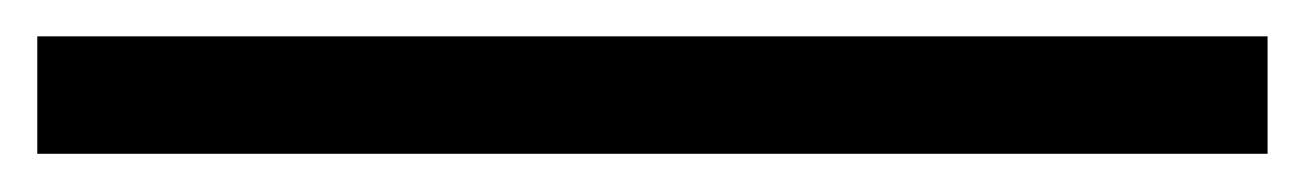

<svg xmlns="http://www.w3.org/2000/svg" viewBox="-20 24 700 103"><path d="M0 106.5V43.5H660V106.5Z"/></svg>

Font: Manrope ExtraLight
Style: Regular
Weight: 400
Version: Version 4.504